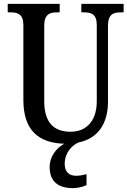

<svg xmlns="http://www.w3.org/2000/svg" viewBox="-20 -734 660 994"><path d="M359 240C377 240 410 234 428 224V168C408 173 389 176 374 176C340 176 315 158 315 115C315 57 351 20 385 4C488 -17 539 -95 539 -207V-600C539 -661 567 -670 606 -670H620V-714H401V-670H414C453 -670 481 -661 481 -604V-209C481 -116 434 -52 345 -52C264 -52 209 -94 209 -210V-600C209 -661 238 -670 276 -670H289V-714H20V-670H34C72 -670 101 -661 101 -604V-216C101 -57 183 7 313 10C271 32 237 78 237 130C237 206 281 240 359 240Z"/></svg>

Font: Noto Serif Hebrew Condensed Medium
Style: Regular
Weight: 500
Width: 3
Designer: Monotype Design Team
Foundry: Monotype Imaging Inc.
Version: Version 2.004